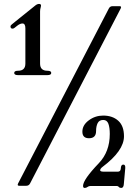

<svg xmlns="http://www.w3.org/2000/svg" viewBox="-20 -738 672 964"><path d="M32.7 0ZM579.6 -707Q587.9 -707 587.9 -701.7Q587.9 -699.2 585.9 -695.3L130.9 183.1Q125 194.8 111.3 194.8H77.6Q68.8 194.8 68.8 189.5Q68.8 187 70.8 183.1L526.4 -695.3Q532.2 -707 545.4 -707ZM393.6 0ZM502 124H571.3Q585 124 586.4 109.4L586.9 104Q588.4 88.4 599.1 88.4Q610.4 88.4 608.9 106.4L601.6 187.5Q600.1 205.6 588.4 205.6Q580.6 205.6 576.7 200.7Q572.8 195.8 566.4 195.8H434.6Q425.8 195.8 419.4 200.7Q413.1 205.6 405 205.6Q397 205.6 397 195.3Q397 164.1 476.1 81.5Q531.2 23.9 531.2 -65.4Q531.2 -97.7 524.2 -116.7Q517.1 -135.7 498.5 -135.7Q478 -135.7 470.2 -119.6Q462.4 -103.5 462.4 -80.1Q462.4 -43.9 426.8 -43.9Q393.6 -43.9 393.6 -76.9Q393.6 -109.9 425.8 -133.8Q458 -157.7 498 -157.7Q544.9 -157.7 573.7 -131.8Q602.5 -106 602.5 -53.7Q602.5 19 494.6 100.1Q482.9 108.9 482.9 117.2Q482.9 124 502 124ZM32.7 -605Q32.7 -610.4 39.1 -615.2L57.1 -629.9L157.2 -710.4Q167 -718.3 176.5 -718.3Q186 -718.3 186 -709.5Q186 -706.5 184.6 -702.1Q181.2 -691.4 181.2 -680.7V-418.9Q181.2 -382.8 217.8 -382.8Q237.3 -382.8 237.3 -371.8Q237.3 -360.8 217.8 -360.8H70.8Q51.3 -360.8 51.3 -371.8Q51.3 -382.8 70.8 -382.8Q107.4 -382.8 107.4 -418.9V-595.7Q107.4 -620.1 92.8 -620.1Q80.6 -620.1 65.9 -608.4L54.2 -599.1Q48.3 -594.2 43.5 -594.2Q32.7 -594.2 32.7 -605Z"/></svg>

Font: UnifrakturMaguntia21
Style: Book
Weight: 400
Designer: j. 'mach' wust, Gerrit Ansmann, Georg Duffner, based on a font by Peter Wiegel, original typeface by Carl Albert Fahrenw
Version: Version 2017-03-19